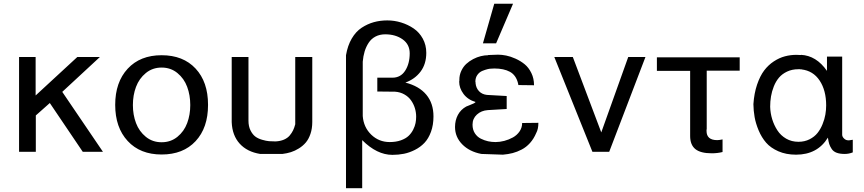

<svg xmlns="http://www.w3.org/2000/svg" viewBox="-20 -805 4583 1018"><path d="M81.1 0V-502.9H168.9V-298.8L390.1 -502.9H509.8L310.1 -317.9L525.9 0H418.9L244.1 -258.8L169.9 -192.9V0Z M988.8 -248Q988.8 -300.3 972.4 -344.5Q956.1 -388.7 920.7 -417.7Q885.3 -446.8 836.9 -446.8Q788.6 -446.8 753.2 -417.7Q717.8 -388.7 701.2 -344.5Q684.6 -300.3 684.6 -248Q684.6 -196.3 701.2 -152.3Q717.8 -108.4 753.2 -79.6Q788.6 -50.8 836.9 -50.8Q885.3 -50.8 920.7 -79.6Q956.1 -108.4 972.4 -152.3Q988.8 -196.3 988.8 -248ZM1083 -250V-248Q1083 -127.4 1017.1 -56.6Q951.2 14.2 836.9 14.2Q723.1 14.2 657 -57.4Q590.8 -128.9 590.8 -249Q590.8 -369.1 657 -440.7Q723.1 -512.2 836.9 -512.2Q951.2 -512.2 1017.1 -441.4Q1083 -370.6 1083 -250Z M1208.5 -157.2V-502.9H1297.4V-165Q1297.4 -135.3 1308.1 -113.8Q1318.8 -92.3 1333.3 -81.3Q1347.7 -70.3 1369.6 -64Q1391.6 -57.6 1406.7 -56.4Q1421.9 -55.2 1441.4 -55.2Q1466.8 -56.6 1485.6 -64.7Q1504.4 -72.8 1515.9 -86.4Q1527.3 -100.1 1533.9 -113.8Q1540.5 -127.4 1545.4 -146V-502.9H1635.7V-158.2Q1635.7 -123.5 1626.2 -95.5Q1616.7 -67.4 1601.3 -49.3Q1585.9 -31.2 1564.7 -18.1Q1543.5 -4.9 1522.5 1.7Q1501.5 8.3 1477.5 11.2H1359.4Q1290 0 1250.7 -43.5Q1211.4 -86.9 1208.5 -157.2Z M2022.5 -623Q1993.2 -623 1970.7 -611.1Q1948.2 -599.1 1934.6 -578.1Q1920.9 -557.1 1913.3 -532.2Q1905.8 -507.3 1903.3 -478V-189.9Q1907.7 -130.4 1948.2 -91.1Q1988.8 -51.8 2046.4 -51.8Q2079.6 -51.8 2105.5 -61Q2131.3 -70.3 2146.2 -84.5Q2161.1 -98.6 2170.7 -117.4Q2180.2 -136.2 2183.3 -152.8Q2186.5 -169.4 2186.5 -186Q2186.5 -209.5 2179.7 -231.7Q2172.9 -253.9 2159.4 -272.9Q2146 -292 2124 -304.4Q2102.1 -316.9 2074.7 -318.8L1980.5 -319.8V-393.1H2060.5Q2104.5 -393.1 2128.4 -430.4Q2152.3 -467.8 2152.3 -522Q2152.3 -569.8 2114.7 -596.4Q2077.1 -623 2022.5 -623ZM2033.7 -696.8Q2070.8 -696.8 2106.7 -685.8Q2142.6 -674.8 2172.9 -654.3Q2203.1 -633.8 2221.7 -600.1Q2240.2 -566.4 2240.2 -524.9Q2240.2 -465.8 2210 -425.5Q2179.7 -385.3 2129.4 -367.2Q2202.1 -348.6 2240.2 -303Q2278.3 -257.3 2278.3 -188Q2278.3 -142.1 2265.1 -106.2Q2252 -70.3 2230.5 -47.6Q2209 -24.9 2179.9 -10.3Q2150.9 4.4 2121.6 10.3Q2092.3 16.1 2060.5 16.1Q1978.5 16.1 1900.4 -62V192.9H1814.5V-512.2Q1823.2 -563.5 1845 -600.6Q1866.7 -637.7 1897.7 -658Q1928.7 -678.2 1962.2 -687.5Q1995.6 -696.8 2033.7 -696.8Z M2568.4 -512.2V-513.2Q2576.7 -513.2 2594.7 -514.2Q2612.8 -515.1 2620.6 -515.1Q2640.6 -515.1 2663.8 -510.5Q2687 -505.9 2713.6 -493.9Q2740.2 -481.9 2761.7 -464.4Q2783.2 -446.8 2797.4 -417.7Q2811.5 -388.7 2811.5 -353L2728.5 -354Q2728.5 -357.9 2726.6 -363.8Q2715.8 -406.7 2683.6 -424.3Q2651.4 -441.9 2600.6 -441.9Q2587.4 -441.9 2582.5 -440.9Q2575.7 -440.9 2564.5 -438.2Q2553.2 -435.5 2537.6 -429.2Q2522 -422.9 2511.2 -408Q2500.5 -393.1 2500.5 -372.1Q2500.5 -369.1 2501.5 -368.2V-363.8Q2503.9 -338.4 2519.8 -321.5Q2535.6 -304.7 2561.5 -301.8L2666.5 -295.9V-227.1L2566.4 -221.2Q2531.7 -218.8 2508.5 -197.5Q2485.4 -176.3 2485.4 -144Q2485.4 -117.7 2497.6 -98.6Q2509.8 -79.6 2529.3 -69.8Q2548.8 -60.1 2568.1 -55.9Q2587.4 -51.8 2607.4 -51.8Q2629.9 -51.8 2654.1 -58.1Q2678.2 -64.5 2699.7 -76.4Q2721.2 -88.4 2734.9 -108.4Q2748.5 -128.4 2748.5 -152.8L2834.5 -153.8Q2834.5 -120.6 2823.2 -100.1Q2810.1 -68.8 2790 -46.6Q2770 -24.4 2745.8 -12Q2721.7 0.5 2698.2 6.6Q2674.8 12.7 2646.5 15.1L2532.2 11.2Q2468.8 -1 2430.7 -39.8Q2392.6 -78.6 2392.6 -131.8Q2392.6 -167 2407.7 -195.6Q2422.9 -224.1 2452.1 -240.2Q2456.5 -242.2 2469.7 -247.3Q2482.9 -252.4 2491.5 -256.6Q2500 -260.7 2501.5 -264.2Q2460.4 -276.4 2437.5 -307.1Q2414.6 -337.9 2414.6 -372.1Q2414.6 -376 2415.5 -377V-381.8Q2415.5 -407.2 2425.8 -429.2Q2436 -451.2 2452.1 -466.1Q2468.3 -481 2488.8 -491.7Q2509.3 -502.4 2529.5 -507.3Q2549.8 -512.2 2568.4 -512.2ZM2700.2 -785.2 2610.4 -575.2H2540.5L2600.6 -785.2Z M3121.1 0 2918.9 -502.9H3017.1L3168 -103L3311 -502.9H3402.3L3210 0Z M3462.9 -429.2V-501H3901.9V-430.2H3727.1V-122.1Q3727.1 -120.1 3726.6 -118.2L3726.1 -116.2V-110.8Q3726.1 -62 3782.7 -62Q3793.5 -62 3811 -65.9V1Q3784.2 7.8 3753.9 7.8Q3694.3 7.8 3666.7 -14.6Q3639.2 -37.1 3639.2 -84V-429.2Z M4229.5 -437V-438Q4229 -438 4228 -437.5Q4227.1 -437 4226.6 -437Q4225.6 -437 4224.1 -437.5Q4222.7 -438 4221.7 -438H4213.4Q4179.7 -438 4153.3 -425.5Q4127 -413.1 4110.4 -393.6Q4093.8 -374 4083 -347.2Q4072.3 -320.3 4067.9 -293.7Q4063.5 -267.1 4063.5 -238.8Q4064.5 -205.1 4074.2 -173.1Q4084 -141.1 4101.8 -113.8Q4119.6 -86.4 4148.4 -69.8Q4177.2 -53.2 4213.4 -53.2Q4246.1 -53.2 4272.2 -66.4Q4298.3 -79.6 4314.5 -99.9Q4330.6 -120.1 4341.3 -146.7Q4352.1 -173.3 4356.2 -197.8Q4360.4 -222.2 4360.4 -246.1Q4360.4 -325.7 4325.9 -377.7Q4291.5 -429.7 4229.5 -437ZM4226.6 -513.2V-514.2Q4308.1 -510.3 4364.7 -429.2V-504.9H4445.3V-90.8Q4445.3 -80.1 4455.1 -70.6Q4464.8 -61 4477.5 -61H4482.4Q4486.8 -61 4501.5 -64V2.9Q4481.4 11.2 4458.5 11.2Q4433.1 11.2 4416 4.9Q4398.9 -1.5 4389.9 -14.9Q4380.9 -28.3 4376.7 -41.3Q4372.6 -54.2 4369.6 -75.2Q4314 15.1 4200.7 15.1Q4147.9 15.1 4106.9 -2.9Q4065.9 -21 4042 -48.6Q4018.1 -76.2 4002.4 -113.5Q3986.8 -150.9 3981 -184.3Q3975.1 -217.8 3974.6 -252.9Q3978.5 -310.5 3994.1 -356.4Q4009.8 -402.3 4031.7 -431.4Q4053.7 -460.4 4082.8 -479.5Q4111.8 -498.5 4141.4 -506.3Q4170.9 -514.2 4202.6 -514.2Q4218.8 -514.2 4226.6 -513.2Z"/></svg>

Font: Perun
Style: Regular
Weight: 400
Version: Version 1.0000